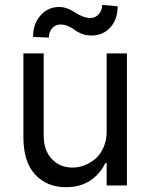

<svg xmlns="http://www.w3.org/2000/svg" viewBox="-20 -766 621 793"><path d="M181.8 -610.8 116.5 -613.6Q116.5 -667.6 147.4 -702.4Q178.3 -737.2 224.4 -737.2Q242.5 -737.2 260.3 -730.1Q278.1 -723 290.1 -714.5Q302.2 -706 319.4 -698.9Q336.6 -691.8 353.7 -691.8Q373.9 -691.8 388 -707.6Q402 -723.4 402 -745.7L465.9 -740.1Q465.9 -685.7 435.4 -652.5Q404.8 -619.3 358 -619.3Q335.9 -619.3 317.8 -626.4Q299.7 -633.5 289.1 -642Q278.4 -650.6 262.4 -657.7Q246.4 -664.8 228.7 -664.8Q208.8 -664.8 195.3 -649.1Q181.8 -633.5 181.8 -610.8ZM420.5 -223V-545.5H504.3V0H420.5V-92.3H414.8Q394.2 -47.9 352.8 -20.4Q311.4 7.1 252.8 7.1Q172.9 7.1 124.8 -45.5Q76.7 -98 76.7 -198.9V-545.5H160.5V-204.5Q160.5 -145.6 193.7 -109.7Q226.9 -73.9 279.8 -73.9Q304.3 -73.9 328.5 -83.1Q352.6 -92.3 373.6 -109.9Q394.5 -127.5 407.5 -157Q420.5 -186.4 420.5 -223Z"/></svg>

Font: TID UI
Style: Regular
Weight: 400
Designer: The TID Project Authors
Foundry: Bakken & Bæck
Version: Version 1.001;hotconv 1.0.109;makeotfexe 2.5.65596